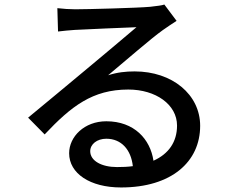

<svg xmlns="http://www.w3.org/2000/svg" viewBox="-20 -782 1040 847"><path d="M496 -45C429 -45 378 -72 378 -115C378 -146 408 -170 449 -170C515 -170 558 -122 566 -49C544 -46 521 -45 496 -45ZM705 -762C694 -758 676 -756 642 -752C588 -747 364 -741 312 -741C288 -741 258 -743 233 -746L236 -643C258 -646 284 -648 309 -650C361 -653 530 -660 582 -662C532 -619 418 -524 363 -478C305 -430 181 -326 104 -263L177 -189C294 -313 388 -387 546 -387C667 -387 761 -321 761 -228C761 -156 724 -103 657 -73C643 -168 572 -247 449 -247C352 -247 285 -179 285 -106C285 -17 377 45 514 45C736 45 863 -68 863 -227C863 -365 740 -467 574 -467C535 -467 497 -463 457 -450C527 -508 647 -613 698 -649C716 -662 739 -677 759 -690Z"/></svg>

Font: Genne Gothic Medium
Style: Regular
Weight: 500
Designer: Ryoko NISHIZUKA (kana & ideographs); Paul D. Hunt (Latin, Greek & Cyrillic); Wenlong ZHANG (bopomofo); Sandoll Communica
Foundry: Adobe Systems Incorporated
Version: Version 1.004;PS 1.004;hotconv 16.6.51;makeotf.lib2.5.65220